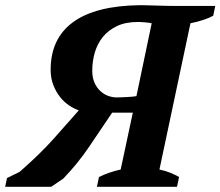

<svg xmlns="http://www.w3.org/2000/svg" viewBox="-65 -723 853 743"><path d="M768 -700 760 -662Q746 -654 722 -646Q698 -638 672 -633L552 -67Q576 -62 595 -54Q614 -46 628 -38L620 0H310L318 -38Q336 -47 357.5 -54.5Q379 -62 402 -67L449 -287H369Q323 -219 279.5 -154.5Q236 -90 180 -32L133 0H-45L-38 -34L11 -58Q90 -127 142.5 -186Q195 -245 240 -296Q222 -302 202.5 -315Q183 -328 167.5 -347.5Q152 -367 141.5 -393.5Q131 -420 131 -453Q131 -574 218 -637.5Q305 -701 478 -703Q488 -703 504 -702.5Q520 -702 538.5 -701.5Q557 -701 576 -700.5Q595 -700 610 -700ZM387 -346Q394 -346 405 -346.5Q416 -347 427.5 -347.5Q439 -348 448.5 -349Q458 -350 463 -351L522 -633Q514 -635 497 -636.5Q480 -638 468 -638Q421 -638 387.5 -622Q354 -606 333 -580Q312 -554 302 -520Q292 -486 292 -449Q292 -423 300.5 -403.5Q309 -384 323 -371Q337 -358 353.5 -352Q370 -346 387 -346Z"/></svg>

Font: PT Serif
Style: Bold Italic
Weight: 700
Italic angle: -12°
Designer: A.Korolkova, O.Umpeleva, V.Yefimov
Foundry: ParaType Ltd
Version: Version 1.000W OFL